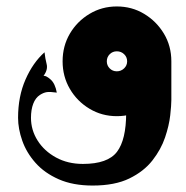

<svg xmlns="http://www.w3.org/2000/svg" viewBox="-20 -360 576 595"><path d="M267 215Q206 215 161.9 195.5Q117.7 176 89.9 144.5Q62 113 49 76Q36 39 36 5Q36 -61 59 -113.5Q82 -166 118 -198Q120 -179 124.5 -161.5Q129 -144 115 -125Q123 -126 137 -113.5Q151 -101 156 -73Q135 -76 125 -74.5Q115 -73 104 -66Q90 -57 83 -38.5Q76 -20 76 5Q76 43 96.5 75.5Q117 108 153.5 128Q190 148 237 148Q314 148 342.5 110.5Q371 73 371 -10V-78L511 -170V-50Q511 -34 507.5 -2.5Q504 29 491.5 66Q479 103 452.5 137Q426 171 381 193Q336 215 267 215ZM342 0Q295.7 0 257.4 -23Q219 -46 196.5 -84.5Q174 -123 174 -170Q174 -217.3 196.5 -255.7Q219 -294 257.4 -317Q295.7 -340 342 -340Q388.7 -340 426.8 -317Q465 -294 488 -255.7Q511 -217.3 511 -170Q511 -123 488 -84.5Q465 -46 426.8 -23Q388.7 0 342 0ZM342 -139Q355 -139 364.5 -148Q374 -157 374 -170Q374 -183 364.7 -192Q355.4 -201 342 -201Q329 -201 320 -192Q311 -183 311 -170Q311 -157 320 -148Q329 -139 342 -139Z"/></svg>

Font: Reem Kufi
Style: Regular
Weight: 400
Designer: Khaled Hosny
Version: Version 1.6